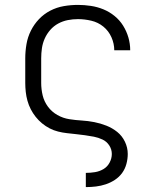

<svg xmlns="http://www.w3.org/2000/svg" viewBox="-20 -548 640 783"><path d="M330 215V157H331Q349 157 367.5 154Q386 151 402 141.5Q418 132 427 115Q436 98 436 80Q436 61 425.5 45Q415 29 398 21Q381 13 363 9.5Q345 6 326.5 3.5Q308 1 289.5 -1Q271 -3 253 -5Q235 -7 217 -11.5Q199 -16 182.5 -24.5Q166 -33 151.5 -45Q137 -57 125.5 -71.5Q114 -86 105.5 -102.5Q97 -119 92 -137Q87 -155 85 -173.5Q83 -192 83 -210V-310Q83 -339 88 -368Q93 -397 106 -423Q119 -449 139 -470Q159 -491 185 -504.5Q211 -518 240 -523Q269 -528 298 -528Q324 -528 350.5 -524Q377 -520 401.5 -510Q426 -500 447 -483Q468 -466 482 -443.5Q496 -421 503.5 -395.5Q511 -370 511 -343Q511 -343 511 -343Q511 -343 511 -343H446Q446 -343 446 -343Q446 -343 446 -343Q446 -370 434.5 -396Q423 -422 401.5 -439.5Q380 -457 352.5 -463.5Q325 -470 298 -470Q277 -470 256.5 -466Q236 -462 217.5 -452Q199 -442 185 -426Q171 -410 162.5 -391Q154 -372 151 -351.5Q148 -331 148 -310V-210Q148 -184 154 -159Q160 -134 175.5 -113Q191 -92 214 -79Q237 -66 262.5 -62Q288 -58 313.5 -56.5Q339 -55 364.5 -50Q390 -45 414 -35.5Q438 -26 458 -10Q478 6 489.5 30Q501 54 501 80Q501 100 495.5 120.5Q490 141 478 157.5Q466 174 448.5 185.5Q431 197 411.5 203.5Q392 210 371.5 212.5Q351 215 331 215Z"/></svg>

Font: Iosevka SS04 Light Extended
Style: Regular
Weight: 300
Width: 7
Monospace: yes
Designer: Belleve Invis
Foundry: Belleve Invis
Version: Version 19.0.0; ttfautohint (v1.8.4)